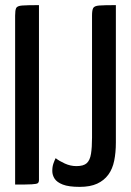

<svg xmlns="http://www.w3.org/2000/svg" viewBox="-20 -720 511 749"><path d="M39 0V-659Q39 -680 43 -688.5Q47 -697 66.5 -698.5Q86 -700 132 -700V-18Q132 -9 127.5 -5.5Q123 -2 104 -1Q85 0 39 0ZM291 9Q248 9 225 0Q202 -9 193 -23Q184 -37 184 -53Q184 -70 188.5 -82.5Q193 -95 197 -103Q211 -92 233 -82Q255 -72 278 -72Q306 -72 318.5 -83.5Q331 -95 335 -120Q339 -145 339 -183V-659Q339 -680 343.5 -688.5Q348 -697 367 -698.5Q386 -700 432 -700V-164Q432 -125 425.5 -93Q419 -61 402.5 -38.5Q386 -16 359 -3.5Q332 9 291 9Z"/></svg>

Font: Yanone Kaffeesatz ExtraLight Medium
Style: Regular
Weight: 500
Version: Version 2.003